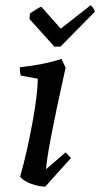

<svg xmlns="http://www.w3.org/2000/svg" viewBox="-20 -685 374 717"><path d="M183 -511 90 -614 92 -635Q123 -656 134 -660L207 -578L318 -665Q322 -664 328 -655Q334 -646 334 -641L206 -511ZM121 -391 57 -403Q54 -416 54 -434Q142 -443 210 -465L225 -432Q156 -124 152 -53L225 -116L245 -95L149 12Q127 12 98 2Q69 -8 55 -25Q80 -112 100.5 -223Q121 -334 121 -391Z"/></svg>

Font: Albura Medium
Style: Italic
Weight: 462
Italic angle: -7°
Designer: Mercedes Jáuregui
Foundry: Omnibus-Type Team
Version: Version 1.000